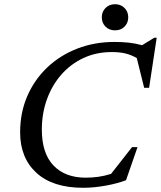

<svg xmlns="http://www.w3.org/2000/svg" viewBox="-20 -880 764 911"><path d="M578 -25Q538 -9.5 481.8 0.8Q425.5 11 374.5 11Q230 11 152.8 -60Q75.5 -131 75.5 -252Q75.5 -345.5 109.5 -424Q143.5 -502.5 204.5 -560.2Q265.5 -618 347 -649.5Q428.5 -681 523.5 -681Q557.5 -681 589.8 -677.8Q622 -674.5 654 -665.5L712 -701H723.5L687.5 -463.5H664L629 -604.5Q602 -620 574.5 -626.5Q547 -633 510.5 -633Q437 -633 376.2 -604.8Q315.5 -576.5 271.2 -526.2Q227 -476 202.8 -409Q178.5 -342 178.5 -265Q178.5 -152.5 233.8 -94.8Q289 -37 386.5 -37Q416.5 -37 446 -41Q475.5 -45 507 -55L606.5 -182H632.5ZM526 -736Q498 -736 480.5 -753.8Q463 -771.5 463 -798Q463 -824 480.5 -842Q498 -860 526 -860Q553.5 -860 571 -842Q588.5 -824 588.5 -798Q588.5 -771.5 571 -753.8Q553.5 -736 526 -736Z"/></svg>

Font: Newsreader Text Medium
Style: Italic
Weight: 500
Italic angle: -17°
Designer: Hugues Gentile
Foundry: Production Type
Version: Version 1.001